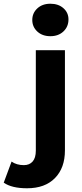

<svg xmlns="http://www.w3.org/2000/svg" viewBox="-113 -807 440 1029"><path d="M-93 172 -51 59Q-24 78 15 78Q45 78 62 58.5Q79 39 79 0V-538H235V-1Q235 93 181.5 147.5Q128 202 32 202Q-50 202 -93 172ZM60 -700Q60 -737 87 -762Q114 -787 157 -787Q200 -787 227 -763Q254 -739 254 -703Q254 -664 227 -638.5Q200 -613 157 -613Q114 -613 87 -638Q60 -663 60 -700Z"/></svg>

Font: CMG Sans
Style: Bold
Weight: 700
Designer: Julieta Ulanovsky
Foundry: Julieta Ulanovsky
Version: Version 7.200